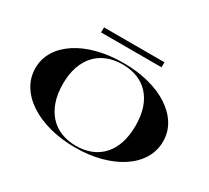

<svg xmlns="http://www.w3.org/2000/svg" viewBox="-168 -1160 1580 1453"><g transform="rotate(30 621.5 -433.5)"><path d="M624 -723Q745 -723 846.5 -696.5Q948 -670 1022.5 -621Q1097 -572 1138 -505Q1179 -438 1179 -357Q1179 -276 1138 -207.5Q1097 -139 1022.5 -89.5Q948 -40 846.5 -12.5Q745 15 624 15Q502 15 399.5 -12.5Q297 -40 222 -89.5Q147 -139 105.5 -207.5Q64 -276 64 -357Q64 -438 105.5 -505Q147 -572 222 -621Q297 -670 399.5 -696.5Q502 -723 624 -723ZM624 -710Q552 -710 492.5 -687Q433 -664 391 -618.5Q349 -573 326.5 -507.5Q304 -442 304 -357Q304 -272 326.5 -205.5Q349 -139 391 -92.5Q433 -46 492.5 -22.5Q552 1 624 1Q695 1 753.5 -22.5Q812 -46 853.5 -91.5Q895 -137 917 -204Q939 -271 939 -357Q939 -443 917 -508.5Q895 -574 853.5 -619Q812 -664 753.5 -687Q695 -710 624 -710ZM360 -838V-882H888V-838Z"/></g></svg>

Font: Kalnia Expanded
Style: Regular
Weight: 400
Width: 7
Designer: Frida Medrano
Foundry: Frida Medrano
Version: Version 1.105